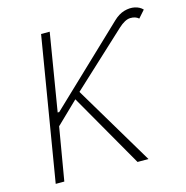

<svg xmlns="http://www.w3.org/2000/svg" viewBox="-108 -838 913 940"><g transform="rotate(-15 348.5 -368.0)"><path d="M59.7 0 180.4 -727.3H224.1L159.4 -335.2H167.3L547.9 -697.1Q574.6 -723 603.5 -731.4Q632.5 -739.7 657.3 -734.2Q682.2 -728.7 697.1 -712.7L664.4 -675.8Q648.4 -690.3 621.8 -689.6Q595.2 -688.9 561.1 -657.3L288.4 -404.8L529.8 0H474.4L259.6 -375L148.8 -268.1L103.3 0Z"/></g></svg>

Font: Inter UI Extra Light
Style: Italic
Weight: 200
Italic angle: -9.39999°
Designer: Rasmus Andersson
Foundry: rsms
Version: 3.2;8d6f07862